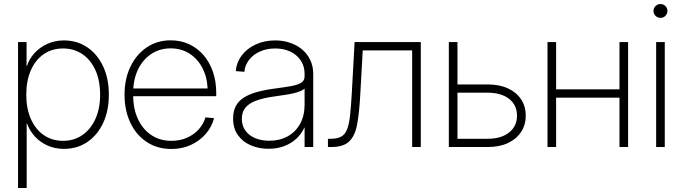

<svg xmlns="http://www.w3.org/2000/svg" viewBox="-20 -732 3400 956"><path d="M69.8 204.1V-522.5H112.3V-402.8H113.8Q126 -439.9 152.6 -468.5Q179.2 -497.1 216.6 -513.9Q253.9 -530.8 298.3 -530.8Q363.8 -530.8 414.1 -496.8Q464.4 -462.9 493.2 -402.1Q522 -341.3 522 -260.7Q522 -180.2 493.4 -119.4Q464.8 -58.6 414.6 -24.7Q364.3 9.3 298.3 9.3Q254.4 9.3 217.3 -7.1Q180.2 -23.4 153.8 -52.2Q127.4 -81.1 114.3 -117.7H112.8V204.1ZM293.9 -30.8Q348.1 -30.8 389.6 -59.1Q431.2 -87.4 454.8 -139.2Q478.5 -190.9 478.5 -260.7Q478.5 -331.1 455.1 -382.8Q431.6 -434.6 389.9 -462.6Q348.1 -490.7 293.9 -490.7Q238.8 -490.7 197.5 -462.2Q156.2 -433.6 133.5 -381.8Q110.8 -330.1 110.8 -260.7Q110.8 -191.9 133.5 -140.1Q156.2 -88.4 197.5 -59.6Q238.8 -30.8 293.9 -30.8Z M833.5 9.8Q763.2 9.8 710.4 -25.1Q657.7 -60.1 628.9 -121.3Q600.1 -182.6 600.1 -260.3Q600.1 -338.9 629.4 -399.9Q658.7 -460.9 710.7 -496.1Q762.7 -531.2 829.6 -531.2Q879.9 -531.2 921.4 -512Q962.9 -492.7 993.2 -457.8Q1023.4 -422.9 1040 -375Q1056.6 -327.1 1056.6 -269.5V-252.9H623.5V-291.5H1031.7L1013.7 -279.8Q1013.7 -341.3 990 -389.2Q966.3 -437 925 -464.1Q883.8 -491.2 829.6 -491.2Q774.9 -491.2 732.7 -462.9Q690.4 -434.6 666.7 -384.8Q643.1 -335 643.1 -270.5V-256.8Q643.1 -190.9 666.5 -139.9Q689.9 -88.9 732.9 -59.8Q775.9 -30.8 833.5 -30.8Q876 -30.8 910.4 -45.9Q944.8 -61 969 -87.4Q993.2 -113.8 1002.9 -147.5L1045.9 -143.6Q1034.2 -99.6 1004.2 -64.9Q974.1 -30.3 930.2 -10.3Q886.2 9.8 833.5 9.8Z M1316.4 8.8Q1269.5 8.8 1229.5 -8.1Q1189.5 -24.9 1165 -58.6Q1140.6 -92.3 1140.6 -142.1Q1140.6 -177.7 1153.8 -203.1Q1167 -228.5 1193.4 -245.6Q1219.7 -262.7 1259 -273.7Q1298.3 -284.7 1351.1 -291.5Q1397 -297.4 1429.4 -303.2Q1461.9 -309.1 1479.2 -319.8Q1496.6 -330.6 1496.6 -351.6V-364.7Q1496.6 -401.9 1478 -430.2Q1459.5 -458.5 1426.5 -474.6Q1393.6 -490.7 1350.1 -490.7Q1308.1 -490.7 1274.4 -475.6Q1240.7 -460.4 1220.2 -434.1Q1199.7 -407.7 1196.8 -374.5L1153.8 -377.9Q1158.2 -422.9 1184.8 -457.3Q1211.4 -491.7 1254.4 -511.2Q1297.4 -530.8 1350.1 -530.8Q1390.1 -530.8 1424.8 -518.8Q1459.5 -506.8 1485.1 -485.1Q1510.7 -463.4 1525.1 -432.6Q1539.6 -401.9 1539.6 -364.3V0H1496.6V-96.2H1495.1Q1481.9 -66.4 1457 -42.7Q1432.1 -19 1396.7 -5.1Q1361.3 8.8 1316.4 8.8ZM1320.3 -31.2Q1372.6 -31.2 1412.1 -53Q1451.7 -74.7 1474.1 -115.2Q1496.6 -155.8 1496.6 -210.9V-290.5Q1487.8 -283.2 1474.1 -277.6Q1460.4 -272 1441.9 -267.6Q1423.3 -263.2 1400.4 -259.8Q1377.4 -256.3 1351.1 -252.4Q1293.9 -245.1 1256.8 -231.4Q1219.7 -217.8 1201.9 -195.8Q1184.1 -173.8 1184.1 -140.6Q1184.1 -106 1202.1 -81.3Q1220.2 -56.6 1251.2 -43.9Q1282.2 -31.2 1320.3 -31.2Z M1612.8 0V-41H1627Q1659.2 -41 1678.5 -51.5Q1697.8 -62 1708 -87.6Q1718.3 -113.3 1723.1 -158.2Q1728 -203.1 1731.9 -272.5L1745.6 -522.5H2075.2V0H2032.2V-481H1786.1L1773.9 -261.7Q1769 -170.9 1758.3 -113Q1747.6 -55.2 1718.5 -27.6Q1689.5 0 1629.9 0Z M2247.6 -311.5H2408.2Q2466.3 -311.5 2508.5 -292.2Q2550.8 -272.9 2574.2 -238Q2597.7 -203.1 2597.7 -156.2Q2597.7 -109.4 2574.2 -74.2Q2550.8 -39.1 2508.5 -19.5Q2466.3 0 2408.2 0H2214.8V-522.5H2257.8V-41H2407.7Q2475.6 -41 2514.9 -72.3Q2554.2 -103.5 2554.2 -156.2Q2554.2 -209 2514.9 -239.7Q2475.6 -270.5 2407.7 -270.5H2247.6Z M3077.6 -287.1V-245.6H2737.3V-287.1ZM2749 -522.5V0H2706.1V-522.5ZM3107.4 -522.5V0H3064.5V-522.5Z M3247.1 0V-522.5H3290V0ZM3268.6 -643.1Q3254.4 -643.1 3244.1 -653.1Q3233.9 -663.1 3233.9 -677.2Q3233.9 -691.9 3244.1 -701.9Q3254.4 -711.9 3268.6 -711.9Q3283.2 -711.9 3293.2 -701.9Q3303.2 -691.9 3303.2 -677.2Q3303.2 -663.6 3293.2 -653.3Q3283.2 -643.1 3268.6 -643.1Z"/></svg>

Font: Inter 28pt ExtraLight
Style: Regular
Weight: 250
Designer: Rasmus Andersson
Foundry: rsms
Version: Version 4.001;git-66647c0bb